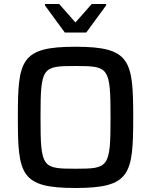

<svg xmlns="http://www.w3.org/2000/svg" viewBox="-20 -929 753 957"><path d="M204 -902 303 -767H410L509 -902V-909H437L356 -817L275 -909H204ZM356 8C630 8 644 -59 644 -344C644 -629 630 -696 356 -696C82 -696 69 -629 69 -344C69 -59 82 8 356 8ZM356 -88C190 -88 182 -93 182 -344C182 -595 190 -600 356 -600C522 -600 531 -595 531 -344C531 -93 522 -88 356 -88Z"/></svg>

Font: Saira UNSAM Medium
Style: Regular
Weight: 500
Designer: Hector Gatti with collaboration of the Omnibus-Type team
Foundry: Omnibus-Type
Version: Version 0.072;PS 000.072;hotconv 1.0.88;makeotf.lib2.5.64775